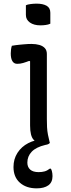

<svg xmlns="http://www.w3.org/2000/svg" viewBox="-20 -783 390 1053"><path d="M145 -95Q145 -125 145 -160Q145 -195 145 -232Q145 -269 145 -306Q145 -343 145 -379Q145 -415 145 -447L140 -449Q132 -446 123.5 -443Q115 -440 106.5 -437.5Q98 -435 90 -434Q82 -433 74 -433Q57 -433 48 -447.5Q39 -462 39 -490Q39 -501 40.5 -512Q42 -523 45 -532Q56 -534 67.5 -535.5Q79 -537 90 -538Q101 -539 112 -540Q123 -541 133 -541.5Q143 -542 153 -542Q177 -542 196 -536.5Q215 -531 226 -519Q237 -507 237 -487Q237 -445 237 -399.5Q237 -354 237 -307.5Q237 -261 237 -216Q237 -171 237 -130Q237 -106 238 -85.5Q239 -65 243 -44.5Q247 -24 253 0Q245 2 237.5 3Q230 4 221 4Q184 4 164.5 -16.5Q145 -37 145 -95ZM216 -19Q224 -20 233 -15.5Q242 -11 254 0Q252 3 246.5 6.5Q241 10 228 12Q178 24 154 49Q130 74 130 109Q130 133 145.5 147Q161 161 192 161Q210 161 224.5 157Q239 153 253 142H259Q263 149 264.5 155.5Q266 162 267 168Q268 174 268 183Q268 217 245 233.5Q222 250 181 250Q124 250 89 219Q54 188 54 133Q54 89 76 55Q98 21 135 2Q172 -17 216 -19ZM122 -754Q128 -757 135 -758.5Q142 -760 149.5 -761Q157 -762 165.5 -762.5Q174 -763 181 -763Q215 -763 235.5 -751.5Q256 -740 256 -713V-653Q250 -650 243.5 -648.5Q237 -647 230.5 -646Q224 -645 216.5 -644.5Q209 -644 201 -644Q166 -644 144 -659.5Q122 -675 122 -701Z"/></svg>

Font: Recursive Casual
Style: Regular
Weight: 400
Version: Version 1.047